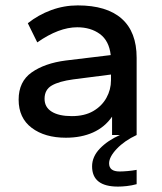

<svg xmlns="http://www.w3.org/2000/svg" viewBox="-20 -500 600 711"><path d="M224 10Q146 10 97.5 -26.5Q49 -63 49 -131Q49 -198 97.5 -232Q146 -266 224 -276L390 -296Q384 -349 350 -374Q316 -399 266 -399Q198 -399 118 -343L83 -414Q122 -445 169.5 -462.5Q217 -480 268 -480Q375 -480 430.5 -431Q486 -382 486 -286V0H395V-68Q368 -29 324.5 -9.5Q281 10 224 10ZM246 -70Q293 -70 325 -88.5Q357 -107 374 -137.5Q391 -168 391 -203V-224L251 -206Q199 -199 172 -183.5Q145 -168 145 -134Q145 -103 171.5 -86.5Q198 -70 246 -70ZM417 191Q321 191 321 116Q321 80 350 50Q379 20 424 0H486Q441 21 412.5 51Q384 81 384 105Q384 135 423 135Q435 135 452.5 133.5Q470 132 486 129V182Q468 187 449.5 189Q431 191 417 191Z"/></svg>

Font: Gantari Medium
Style: Regular
Weight: 500
Designer: Anugrah Pasau
Foundry: Lafontype
Version: Version 1.000; ttfautohint (v1.8.4.7-5d5b)